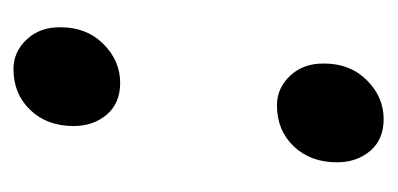

<svg xmlns="http://www.w3.org/2000/svg" viewBox="-169 -399 576 278"><g transform="rotate(90 119.0 -260.0)"><path d="M72 -441.5Q72 -479 96.2 -503.2Q120.5 -527.5 152.5 -527.5Q182 -527.5 198.5 -508Q215 -488.5 215 -460Q215 -421.5 191.8 -397.2Q168.5 -373 132.5 -373Q107.5 -373 89.5 -392.2Q71.5 -411.5 72 -441.5ZM19.5 -60Q19.5 -97.5 43.8 -121.8Q68 -146 100 -146Q129.5 -146 146 -126.5Q162.5 -107 162.5 -78.5Q162.5 -40 139.2 -15.8Q116 8.5 80 8.5Q55 8.5 37 -10.8Q19 -30 19.5 -60Z"/></g></svg>

Font: Merriweather 28pt
Style: Bold Italic
Weight: 700
Italic angle: -7.8°
Version: Version 2.101